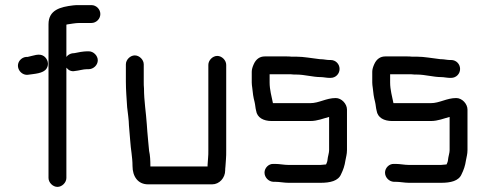

<svg xmlns="http://www.w3.org/2000/svg" viewBox="-20 -706 1900 752"><path d="M88 -413C116 -417 149 -418 162 -437C174 -455 166 -476 152 -486C134 -499 109 -487 88 -483H82C72 -482 64 -477 58 -470C38 -445 60 -411 88 -413ZM240 -9V-441C249 -430 260 -425 274 -428C287 -429 306 -435 320 -435H327C346 -435 363 -451 363 -470C363 -488 346 -505 328 -505H321C308 -505 284 -501 272 -498L262 -497C253 -495 245 -490 240 -483V-609C241 -609 241 -609 241 -610C257 -612 274 -616 291 -616H338C357 -616 373 -632 373 -651C373 -670 357 -686 338 -686H291C282 -686 274 -686 267 -685C216 -679 170 -667 170 -611V-9C170 9 187 26 205 26C223 26 240 9 240 -9Z M560 16H811C839 16 862 -9 862 -39C862 -42 862 -47 863 -54L865 -82C866 -93 866 -104 866 -117V-452C866 -470 849 -487 831 -487C813 -487 796 -470 796 -452V-116C796 -106 796 -97 795 -88L793 -60V-54H569V-56C569 -77 568 -98 564 -115C561 -141 560 -162 557 -191L555 -219C552 -265 544 -311 544 -359C543 -368 543 -377 543 -386V-454C543 -472 526 -489 508 -489C490 -489 473 -472 473 -454V-386C473 -353 476 -319 478 -286C480 -269 485 -233 485 -215C486 -196 489 -174 490 -155C492 -121 499 -91 499 -56C499 -15 520 16 560 16Z M1275 -471H1269C1260 -471 1247 -474 1239 -474C1236 -474 1232 -474 1227 -475C1199 -478 1170 -484 1142 -484H1122C1115 -485 1108 -485 1102 -485H1017C998 -485 983 -475 974 -455C969 -444 966 -434 966 -425V-383C966 -376 967 -369 968 -362C970 -341 972 -326 977 -307C980 -295 980 -284 983 -273C987 -245 1012 -232 1044 -232H1195C1224 -232 1245 -242 1269 -248V-118C1269 -107 1265 -97 1264 -89L1262 -75C1261 -70 1259 -67 1257 -62C1250 -62 1243 -60 1235 -60H1110C1092 -60 1075 -64 1058 -64H1051C1032 -65 1016 -48 1016 -30C1016 -11 1032 5 1050 6H1057C1075 6 1092 10 1110 10H1235C1273 10 1305 3 1316 -24C1324 -40 1330 -57 1333 -78C1335 -90 1339 -102 1339 -118V-277C1339 -299 1318 -322 1295 -322C1257 -322 1230 -302 1195 -302H1049C1044 -328 1036 -354 1036 -383V-415H1120C1127 -414 1134 -414 1141 -414C1173 -414 1205 -404 1237 -404C1246 -404 1260 -401 1269 -401H1275C1295 -401 1310 -417 1310 -436C1310 -455 1295 -471 1275 -471Z M1747 -471H1741C1732 -471 1719 -474 1711 -474C1708 -474 1704 -474 1699 -475C1671 -478 1642 -484 1614 -484H1594C1587 -485 1580 -485 1574 -485H1489C1470 -485 1455 -475 1446 -455C1441 -444 1438 -434 1438 -425V-383C1438 -376 1439 -369 1440 -362C1442 -341 1444 -326 1449 -307C1452 -295 1452 -284 1455 -273C1459 -245 1484 -232 1516 -232H1667C1696 -232 1717 -242 1741 -248V-118C1741 -107 1737 -97 1736 -89L1734 -75C1733 -70 1731 -67 1729 -62C1722 -62 1715 -60 1707 -60H1582C1564 -60 1547 -64 1530 -64H1523C1504 -65 1488 -48 1488 -30C1488 -11 1504 5 1522 6H1529C1547 6 1564 10 1582 10H1707C1745 10 1777 3 1788 -24C1796 -40 1802 -57 1805 -78C1807 -90 1811 -102 1811 -118V-277C1811 -299 1790 -322 1767 -322C1729 -322 1702 -302 1667 -302H1521C1516 -328 1508 -354 1508 -383V-415H1592C1599 -414 1606 -414 1613 -414C1645 -414 1677 -404 1709 -404C1718 -404 1732 -401 1741 -401H1747C1767 -401 1782 -417 1782 -436C1782 -455 1767 -471 1747 -471Z"/></svg>

Font: Electronic
Style: Bd
Weight: 700
Version: Version 1.011